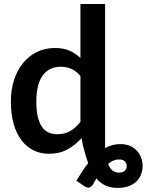

<svg xmlns="http://www.w3.org/2000/svg" viewBox="-20 -763 735 962"><path d="M576 102Q595 102 605 92.8Q615 83.5 615 69Q615 56 606 46Q597 36 576 36Q561 36 547.5 42Q534 48 521.5 58.5Q530.5 82 544.5 92Q558.5 102 576 102ZM383 -382Q362 -407.5 337.2 -418Q312.5 -428.5 284 -428.5Q256 -428.5 233.5 -418Q211 -407.5 195 -386.2Q179 -365 170.5 -332.2Q162 -299.5 162 -255Q162 -210 169.2 -178.8Q176.5 -147.5 190 -127.8Q203.5 -108 223 -99.2Q242.5 -90.5 266.5 -90.5Q305 -90.5 332 -106.5Q359 -122.5 383 -152ZM506.5 -48.5Q506.5 -41.5 506.5 -34.5Q506.5 -27.5 507 -21Q543 -41 583 -41Q611 -41 631.8 -31.8Q652.5 -22.5 666.5 -7.2Q680.5 8 687.2 27.2Q694 46.5 694.5 66.5Q695 86 688.5 106Q682 126 667.5 142Q653 158 629 168.2Q605 178.5 570.5 178.5Q533.5 178.5 507.8 166.2Q482 154 463 131.5Q458.5 138.5 454.2 146Q450 153.5 446 161Q437 174 427 176.8Q417 179.5 401 168.5L363 142.5Q377 118.5 391.5 96.2Q406 74 422 54.5Q414.5 34 408 11.5Q401.5 -11 395 -36L389 -71.5Q357.5 -36 317.8 -14.2Q278 7.5 224.5 7.5Q182.5 7.5 147.5 -10Q112.5 -27.5 87.2 -60.8Q62 -94 48.2 -143Q34.5 -192 34.5 -255Q34.5 -312 50 -361Q65.5 -410 94.5 -446Q123.5 -482 164 -502.2Q204.5 -522.5 255 -522.5Q298 -522.5 328.5 -509Q359 -495.5 383 -472.5V-743H506.5Z"/></svg>

Font: Lato 2
Style: Bold
Weight: 700
Designer: Lukasz Dziedzic with Adam Twardoch and Botio Nikoltchev
Foundry: tyPoland Lukasz Dziedzic
Version: Version 2.015; 2015-08-06; http://www.latofonts.com/